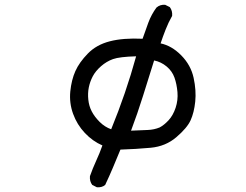

<svg xmlns="http://www.w3.org/2000/svg" viewBox="-20 -661 1040 812"><path d="M389.6 130.9 370.1 121.1Q358.4 105.5 360.4 84Q372.1 50.8 386.7 19Q401.4 -12.7 413.1 -45.9Q372.1 -63.5 338.9 -98.6Q305.7 -133.8 289.1 -179.7Q272.5 -225.6 277.3 -274.4Q282.2 -323.2 298.8 -360.4Q315.4 -397.5 351.6 -434.6Q387.7 -471.7 444.3 -486.3Q501 -501 583 -497.1Q594.7 -531.2 607.4 -565.4Q620.1 -599.6 641.6 -628.9Q657.2 -642.6 678.7 -640.6L698.2 -630.9Q710 -615.2 708 -593.8Q692.4 -566.4 680.7 -536.6Q668.9 -506.8 659.2 -477.5Q706.1 -467.8 746.6 -426.8Q787.1 -385.7 798.8 -332Q810.5 -278.3 805.7 -231.4Q800.8 -184.6 786.1 -152.3Q771.5 -120.1 726.1 -81.1Q680.7 -42 617.2 -36.1Q553.7 -30.3 489.3 -28.3Q473.6 9.8 458 46.9Q442.4 84 424.8 121.1Q411.1 132.8 389.6 130.9ZM450.2 -114.3Q481.4 -190.4 507.8 -267.6Q534.2 -344.7 555.7 -422.9Q485.4 -420.9 458 -411.1Q430.7 -401.4 407.2 -380.9Q383.8 -360.4 372.1 -337.9Q360.4 -315.4 355.5 -291Q350.6 -266.6 353.5 -239.3Q356.4 -211.9 368.2 -189.5Q379.9 -167 401.4 -145.5Q422.9 -124 450.2 -114.3ZM655.3 -122.1Q673.8 -131.8 692.9 -152.3Q711.9 -172.9 722.7 -205.1Q733.4 -237.3 730.5 -271.5Q727.5 -305.7 717.8 -333Q708 -360.4 684.6 -379.9Q661.1 -399.4 631.8 -405.3Q608.4 -331.1 585 -255.9Q561.5 -180.7 534.2 -108.4Q577.1 -110.4 604.5 -111.3Q631.8 -112.3 655.3 -122.1Z"/></svg>

Font: NaikaiFont
Style: Regular
Weight: 400
Version: Version 1.67